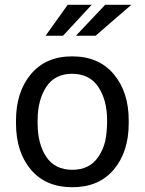

<svg xmlns="http://www.w3.org/2000/svg" viewBox="-20 -774 606 804"><path d="M244 -624.5H171L263.5 -754H364ZM380.5 -624.5H298L420.5 -754H530ZM283 10Q171.5 10 109.2 -63.8Q47 -137.5 47 -258V-269.5Q47 -389 109.5 -463.5Q172 -538 282 -538Q393.5 -538 456.2 -463.5Q519 -389 519 -269.5V-258Q519 -138 456.5 -64Q394 10 283 10ZM283 -63Q355.5 -63 392 -117.5Q413 -148.5 420.8 -184.5Q428.5 -220.5 428.5 -269.5Q428.5 -354.5 391.8 -409.8Q355 -465 282 -465Q209.5 -465 173.5 -409.8Q137.5 -354.5 137.5 -269.5V-258Q137.5 -171.5 173.8 -117.2Q210 -63 283 -63Z"/></svg>

Font: Roberto Sans
Style: Regular
Weight: 400
Designer: Google (font) & Cristiano Sobral (main changes)
Version: Version 1.500; ttfautohint (v1.8.4.7-5d5b-dirty)